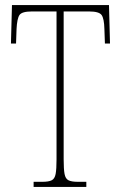

<svg xmlns="http://www.w3.org/2000/svg" viewBox="-20 -734 476 754"><path d="M112 0V-20H146Q171 -20 183 -26Q195 -32 198.5 -51Q202 -70 202 -108V-689H105Q66 -689 56.5 -675Q47 -661 45 -620L43 -563H23L27 -714H408L412 -563H392L390 -620Q389 -661 379 -675Q369 -689 330 -689H230V-108Q230 -70 233.5 -51Q237 -32 249 -26Q261 -20 286 -20H319V0Z"/></svg>

Font: Noto Serif Myanmar ExtraCondensed Thin
Style: Regular
Weight: 100
Width: 2
Designer: Ben Mitchell and the Monotype Design Team
Foundry: Monotype Imaging Inc.
Version: Version 2.106; ttfautohint (v1.8.4.7-5d5b)